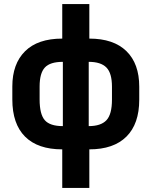

<svg xmlns="http://www.w3.org/2000/svg" viewBox="-20 -730 750 950"><path d="M288 9Q167 9 104 -54Q41 -117 41 -238V-302Q41 -414 104 -476.5Q167 -539 288 -539V-710H422V-539Q542 -539 605.5 -477Q669 -415 669 -301V-237Q669 -117 605.5 -54Q542 9 422 9V200H288ZM534 -301Q534 -368 506.5 -396Q479 -424 419 -424V-106Q479 -106 506.5 -135Q534 -164 534 -237ZM176 -238Q176 -165 201.5 -135.5Q227 -106 291 -106V-424Q228 -424 202 -396Q176 -368 176 -302Z"/></svg>

Font: Golos UI VF
Style: Regular
Weight: 400
Designer: A.Korolkova, Vitaly Kuzmin
Foundry: ParaType Ltd
Version: Version 2.000